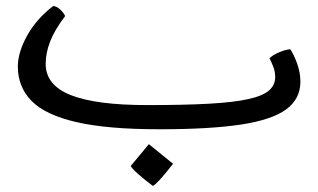

<svg xmlns="http://www.w3.org/2000/svg" viewBox="-20 -416 1054 636"><path d="M507.8 12.2Q335.9 12.2 233.2 -11.5Q130.4 -35.2 84.7 -81.5Q39.1 -127.9 39.1 -195.8Q39.1 -242.2 69.8 -297.9Q100.6 -353.5 156.2 -396Q167 -395.5 179 -384.8Q190.9 -374 195.8 -362.8Q160.6 -316.4 146 -278.3Q131.3 -240.2 131.3 -204.6Q131.3 -133.8 214.8 -100.8Q298.3 -67.9 468.3 -67.9Q591.3 -67.9 673.1 -72.5Q754.9 -77.1 803 -87.9Q851.1 -98.6 871.3 -116.5Q891.6 -134.3 891.6 -161.1Q891.6 -178.7 885 -195.6Q878.4 -212.4 872.6 -223.1Q883.8 -233.9 904.5 -242.7Q925.3 -251.5 941.4 -252.9Q953.1 -236.3 964.1 -205.8Q975.1 -175.3 975.1 -145.5Q975.1 -88.4 928 -53.7Q880.9 -19 778.1 -3.4Q675.3 12.2 507.8 12.2ZM486.3 199.7Q459 179.7 437.5 160.4Q416 141.1 413.1 133.8L473.1 61.5L553.2 126.5Q524.9 163.1 508.5 180.4Q492.2 197.8 486.3 199.7Z"/></svg>

Font: Harmattan SemiBold
Style: Regular
Weight: 600
Designer: George W. Nuss III and SIL International
Foundry: SIL International
Version: Version 4.000